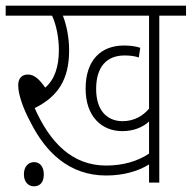

<svg xmlns="http://www.w3.org/2000/svg" viewBox="-20 -642 674 675"><path d="M540 -587H634V-622H0V-587H163C178 -555 187 -509 187 -466C187 -408 172 -362 139 -334C118 -364 100 -380 78 -380C57 -380 44 -367 44 -342C44 -309 62 -259 88 -211C139 -110 221 -25 353 -25C412 -25 464 -39 504 -64V0H540ZM411 -216C358 -216 318 -252 318 -329C318 -406 354 -447 418 -447C437 -447 453 -445 468 -440L473 -474C458 -479 439 -482 416 -482C336 -482 281 -432 281 -330C281 -233 337 -181 410 -181C450 -181 483 -195 504 -215V-102C464 -75 412 -60 353 -60C233 -60 155 -142 102 -262C185 -303 223 -364 223 -465C223 -510 214 -554 201 -587H504V-260C483 -235 452 -216 411 -216ZM64 -29C64 -1 81 13 99 13C120 13 134 0 134 -29C134 -55 121 -72 100 -72C80 -72 64 -57 64 -29Z"/></svg>

Font: Noto Sans Devanagari Condensed ExtraLight
Style: Regular
Weight: 200
Width: 3
Designer: Jelle Bosma - Monotype Design Team
Foundry: Monotype Imaging Inc.
Version: Version 2.004